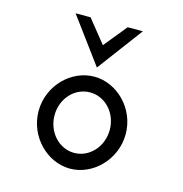

<svg xmlns="http://www.w3.org/2000/svg" viewBox="-110 -842 907 954"><g transform="rotate(15 343.0 -365.5)"><path d="M334 -509 508 -742H430L334 -624L239 -742H162ZM334 -381C413 -381 476 -312 476 -226C476 -140 413 -70 334 -70C255 -70 192 -140 192 -226C192 -312 255 -381 334 -381ZM334 11C452 11 558 -95 558 -226C558 -357 452 -462 334 -462C216 -462 110 -357 110 -226C110 -95 216 11 334 11Z"/></g></svg>

Font: Charger Monospace
Style: Regular
Weight: 400
Designer: Jasper
Foundry: Cannot Into Space Fonts
Version: Version 0.980